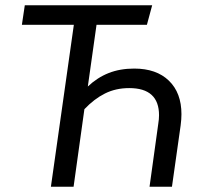

<svg xmlns="http://www.w3.org/2000/svg" viewBox="-20 -708 746 728"><path d="M668 -275Q668 -256 665 -233L632 0H547L580 -238Q583 -256 583 -271Q583 -374 470 -374Q419 -374 378 -353.5Q337 -333 300 -294L259 0H173L260 -614H63L74 -688H557L537 -614H346L313 -380Q349 -414 392 -431Q435 -448 489 -448Q573 -448 620.5 -402Q668 -356 668 -275Z"/></svg>

Font: Fira Sans Book
Style: Italic
Weight: 350
Italic angle: -8°
Designer: bBox Type GmbH & Carrois Corporate GbR & Edenspiekermann AG
Foundry: bBox Type GmbH & Carrois Corporate GbR & Edenspiekermann AG
Version: Version 4.301